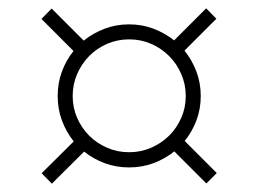

<svg xmlns="http://www.w3.org/2000/svg" viewBox="-20 -566 620 461"><path d="M118.5 -335.5Q118.5 -366.5 128.5 -393.8Q138.5 -421 156.5 -443.5L79.5 -520.5L104 -545.5L181 -468.5Q203.5 -486.5 231 -497Q258.5 -507.5 290 -507.5Q321 -507.5 348.2 -497.2Q375.5 -487 398 -469L475 -546L499.5 -521L423 -444.5Q441 -422 451.5 -394.5Q462 -367 462 -335.5Q462 -304.5 451.8 -277.2Q441.5 -250 423.5 -227.5L500.5 -150.5L475.5 -125.5L398.5 -202.5Q376 -184.5 348.5 -174.2Q321 -164 290 -164Q259 -164 231.8 -174Q204.5 -184 182 -202L104.5 -125L80 -150L157 -226.5Q139 -249 128.8 -276.5Q118.5 -304 118.5 -335.5ZM154.5 -335.5Q154.5 -307.5 165.2 -283Q176 -258.5 194.2 -240.2Q212.5 -222 237.2 -211.2Q262 -200.5 290 -200.5Q318 -200.5 342.8 -211.2Q367.5 -222 386 -240.2Q404.5 -258.5 415.2 -283Q426 -307.5 426 -335.5Q426 -363.5 415.2 -388.2Q404.5 -413 386 -431.5Q367.5 -450 342.8 -460.8Q318 -471.5 290 -471.5Q262 -471.5 237.2 -460.8Q212.5 -450 194.2 -431.5Q176 -413 165.2 -388.2Q154.5 -363.5 154.5 -335.5Z"/></svg>

Font: Lato TR Light
Style: Regular
Weight: 300
Designer: Lukasz Dziedzic
Foundry: Lukasz Dziedzic
Version: Version 1.104 2013